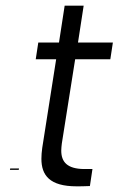

<svg xmlns="http://www.w3.org/2000/svg" viewBox="-20 -656 418 677"><path d="M369 -447 378 -506H255L275 -636H208L188 -506H115L106 -447H178L129 -135C127 -121 126 -108 126 -96C126 -38 155 1 250 1C262 1 276 1 297 0L306 -60H275C218 -61 196 -84 196 -125C196 -133 197 -141 198 -150L245 -447ZM15 -57H46L47 -62H16Z"/></svg>

Font: Arthouse Owned
Style: Italic
Weight: 400
Italic angle: -10°
Designer: Jeremy Tribby
Foundry: Tribby Type
Version: Version 1.000;PS 001.000;hotconv 1.0.88;makeotf.lib2.5.64775